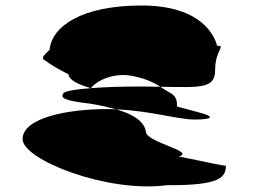

<svg xmlns="http://www.w3.org/2000/svg" viewBox="-20 -660 984 697"><path d="M62 -155C62 -80 371 42 588 12C780 14 800 -17 800 -59C800 -56 737 -70 629 -92C693 -110 508 -144 510 -182C502 -222 461 -246 402 -263C390 -264 379 -264 367 -264C228 -264 62 -233 62 -155ZM160 -479C116 -440 140 -446 170 -425C129 -450 155 -428 229 -390C229 -371 261 -354 310 -340C334 -370 391 -394 451 -386C504 -377 536 -362 562 -345C708 -343 761 -337 761 -406C761 -480 802 -494 768 -494C760 -526 715 -640 494 -640C277 -640 168 -565 160 -479ZM209 -319C195 -299 240 -292 317 -282C348 -277 376 -270 402 -263C526 -258 627 -226 686 -226C724 -226 742 -230 742 -234C742 -244 704 -251 631 -271L622 -274C624 -289 621 -309 601 -321C587 -329 574 -337 562 -345C542 -345 520 -346 497 -346C423 -346 359 -344 310 -340C246 -335 209 -328 209 -319Z"/></svg>

Font: Ampere
Style: UltExt
Weight: 400
Version: Version 1